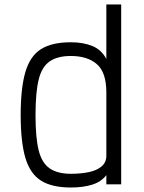

<svg xmlns="http://www.w3.org/2000/svg" viewBox="-20 -820 640 854"><path d="M295 14Q211 14 162.5 -16.5Q114 -47 93 -117.5Q72 -188 72 -308Q72 -429 93 -500Q114 -571 162.5 -601.5Q211 -632 295 -632Q350 -632 390.5 -615.5Q431 -599 453 -558V-800H519V0H453V-41Q430 -11 389.5 1.5Q349 14 295 14ZM295 -47Q340 -47 375.5 -54.5Q411 -62 432 -80Q453 -98 453 -127V-409Q453 -498 411 -534.5Q369 -571 295 -571Q236 -571 201 -547Q166 -523 152 -466Q138 -409 138 -308Q138 -208 152 -151.5Q166 -95 201 -71Q236 -47 295 -47Z"/></svg>

Font: Victor Mono Thin Light
Style: Regular
Weight: 300
Monospace: yes
Version: Version 1.561;gftools[0.9.30]